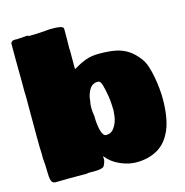

<svg xmlns="http://www.w3.org/2000/svg" viewBox="-114 -872 963 998"><g transform="rotate(-15 368.0 -373.5)"><path d="M31 -490Q31 -528 31 -553Q31 -578 30.5 -600.5Q30 -623 30 -653Q30 -683 30 -731Q30 -736 30 -743.5Q30 -751 37 -756.5Q44 -762 64 -760L122 -764L127 -760Q146 -760 170 -761Q194 -762 203 -763Q208 -763 214 -763.5Q220 -764 228 -765Q236 -766 244.5 -766Q253 -766 260 -766Q282 -766 298.5 -762.5Q315 -759 315 -748V-696L314 -639H315V-532Q318 -532 335.5 -543Q353 -554 383.5 -565.5Q414 -577 456 -577Q504 -577 541 -570.5Q578 -564 609 -544.5Q640 -525 668 -487Q680 -471 689 -444Q698 -417 704 -384.5Q710 -352 713 -321Q716 -290 716 -267Q716 -162 689 -99.5Q662 -37 613 -9Q564 19 499 19Q457 19 412 -1Q367 -21 341 -55Q339 -55 338 -53Q338 -52 338 -52Q339 -50 339 -48Q341 -41 338 -30.5Q335 -20 331 -11.5Q327 -3 325 -2Q311 7 282 7Q265 7 252.5 7Q240 7 234 9H133L66 10Q48 10 43 -6.5Q38 -23 38 -51Q38 -71 37 -89Q36 -107 34 -125V-155Q33 -166 32.5 -189.5Q32 -213 32 -247V-465L31 -487ZM383 -159Q407 -159 420.5 -174Q434 -189 443 -213Q448 -228 450 -242.5Q452 -257 453 -274Q453 -283 451.5 -308Q450 -333 447 -351Q440 -392 433 -415Q426 -438 413 -438Q382 -438 366.5 -411.5Q351 -385 349 -356Q349 -352 348 -347.5Q347 -343 346 -338L345 -328Q344 -311 345.5 -296.5Q347 -282 349 -269Q349 -224 358 -191Q367 -159 383 -159ZM338 -52Q338 -49 338 -52Q338 -52 338 -53Q338 -53 338 -53Q339 -55 338 -60Q338 -56 338 -53Z"/></g></svg>

Font: Sigmar
Style: Regular
Weight: 400
Designer: Vernon Adams
Foundry: Vernon Adams
Version: Version 1.000; ttfautohint (v1.8.4.7-5d5b);gftools[0.9.24]